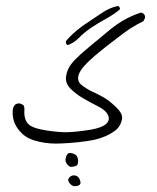

<svg xmlns="http://www.w3.org/2000/svg" viewBox="-20 -330 540 660"><path d="M392.1 -302.7Q390.1 -307.6 385.7 -309.6Q357.4 -303.7 332.8 -287.1Q308.1 -270.5 293.2 -260.7Q278.3 -251 272.7 -247.1Q267.1 -243.2 261.7 -239.3Q228 -214.4 206.5 -188.5V-181.6Q208.5 -177.2 212.4 -174.8Q232.9 -181.6 249.5 -198.2Q269 -218.3 293 -234.4Q316.9 -250.5 344.2 -265.4Q371.6 -280.3 392.1 -297.9ZM63.5 56.2 64 45.4Q64 37.1 60.1 30.8L49.3 25.9Q47.9 25.4 46.4 25.4Q37.6 25.4 31.2 30.3Q25.4 38.1 23.9 46.9Q23.4 51.8 23.4 56.2Q23.4 78.1 31.2 94.7Q39.1 113.3 55.9 129.2Q72.8 145 96.7 152.3Q132.8 163.6 171.9 163.6Q188 163.6 218 161.6Q248 159.7 283.7 154.3Q328.1 147.9 360.8 128.9Q375.5 120.6 383.8 111.8Q395.5 99.6 399.4 79.6Q399.9 77.1 399.9 74.7Q399.9 58.6 379.9 39.1Q354.5 14.6 333.5 3.2Q312.5 -8.3 300.3 -13.7Q288.1 -19 279.3 -24.7Q270.5 -30.3 265.1 -34.2Q258.8 -39.1 257.3 -40.5Q248.5 -49.3 248.5 -61.5Q248.5 -73.7 257.8 -87.9Q274.9 -115.2 341.1 -167Q407.2 -218.8 429 -232.7Q450.7 -246.6 473.1 -257.3L478 -267.1Q478.5 -268.6 478.5 -271Q478.5 -277.8 474.6 -282.2L465.3 -287.1Q407.7 -268.6 357.9 -227.8Q308.1 -187 288.6 -170.4Q269 -153.8 264.9 -150.1Q260.7 -146.5 256.8 -143.1Q235.4 -123.5 224.6 -109.4Q210 -90.3 207 -66.4Q206.5 -63 206.5 -60.1Q206.5 -41.5 221.2 -26.4Q240.7 -6.8 265.4 7.6Q290 22 315.4 34.7Q343.3 48.3 351.1 65.4Q354 71.3 354 75.4Q354 79.6 353.5 82.5Q347.2 107.9 282.7 117.2Q233.9 124.5 206.8 124.5Q179.7 124.5 141.1 118.7Q91.8 111.3 77.1 96.2Q63.5 82 63.5 56.2ZM247.1 233.9Q248.5 228.5 248.5 225.6Q248.5 210.9 242.2 204.1Q237.8 199.7 229.5 197.3Q223.1 195.8 221.2 195.8Q215.3 195.8 212.9 198.7Q207 205.1 205.6 215.8Q205.1 217.3 205.1 219.2Q205.1 229.5 213.9 237.8Q218.3 242.7 223.1 243.7Q245.1 242.7 247.1 233.9ZM235.8 310.1Q248.5 310.1 254.4 304.7Q256.8 301.8 256.8 298.3Q256.8 294.9 254.9 289.1Q250.5 276.4 239.3 273.4Q235.8 272.9 233.4 272.9Q231 272.9 228.5 273.4Q223.6 274.9 219.2 279.3Q214.4 284.2 214.4 288.1Q214.4 291.5 216.8 295.9Q219.2 300.3 222.2 303.2Q227.1 308.1 233.9 310.1Q234.9 310.1 235.8 310.1Z"/></svg>

Font: NaikaiFont
Style: Light
Weight: 300
Version: Version 1.89